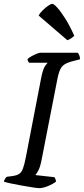

<svg xmlns="http://www.w3.org/2000/svg" viewBox="-30 -978 436 998"><path d="M174 0Q165 0 139.5 -4Q114 -8 83 -13.5Q52 -19 26 -24.5Q0 -30 -10 -34Q-8 -42 -3.5 -49Q1 -56 5 -59L35 -63Q57 -66 69.5 -74Q82 -82 89.5 -102.5Q97 -123 105 -164L184 -573Q193 -619 204.5 -635Q216 -651 218 -652H121Q119 -655 116.5 -659Q114 -663 113 -671Q120 -678 133.5 -685.5Q147 -693 160.5 -698.5Q174 -704 180 -704H374Q378 -700 382 -691Q386 -682 386 -670L337 -657Q303 -647 290 -629Q277 -611 269 -571L184 -136Q179 -111 170 -93.5Q161 -76 154 -68L253 -57Q255 -54 258 -47.5Q261 -41 261 -34Q245 -21 218.5 -10.5Q192 0 174 0ZM320 -769 171 -897Q178 -911 192.5 -925Q207 -939 221 -948.5Q235 -958 242 -958Q250 -958 268.5 -937.5Q287 -917 310.5 -879.5Q334 -842 356 -792Q350 -786 340 -779Q330 -772 320 -769Z"/></svg>

Font: Texturina 72pt 72pt Medium
Style: Italic
Weight: 500
Italic angle: -11°
Designer: Guillermo Torres Carreño
Foundry: Omnibus-Type
Version: Version 1.002; ttfautohint (v1.8.3)